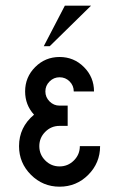

<svg xmlns="http://www.w3.org/2000/svg" viewBox="-20 -665 431 694"><path d="M195.3 9.8Q134.8 9.8 91.8 -33.2Q48.8 -76.2 48.8 -136.7Q48.8 -205.1 103 -250.5Q70.8 -285.6 70.8 -334.5Q70.8 -386.2 107.2 -422.6Q143.6 -459 195.3 -459Q247.1 -459 283.4 -422.6Q319.8 -386.2 319.8 -334.5H246.6Q246.6 -355.5 231.7 -370.6Q216.8 -385.7 195.3 -385.7Q174.3 -385.7 159.2 -370.6Q144 -355.5 144 -334.5Q144 -313.5 159.2 -298.3Q174.3 -283.2 195.3 -283.2H224.6V-210H195.3Q165 -210 143.6 -188.5Q122.1 -167 122.1 -136.7Q122.1 -106.4 143.6 -85Q165 -63.5 195.3 -63.5Q225.6 -63.5 247.1 -85Q268.6 -106.4 268.6 -136.7H341.8Q341.8 -76.2 299.1 -33.2Q256.3 9.8 195.3 9.8ZM159.7 -498H138.2L214.4 -644.5H309.1Z"/></svg>

Font: Catrinity
Style: Regular
Weight: 400
Designer: Alexander Lange
Foundry: High-Logic / Made with FontCreator
Version: Version 2.090;May 20, 2024;FontCreator 15.0.0.2974 64-bit